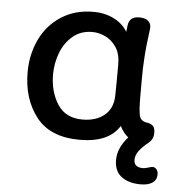

<svg xmlns="http://www.w3.org/2000/svg" viewBox="-49 -541 718 752"><g transform="rotate(5 310.0 -165.5)"><path d="M594 119Q594 140 577.5 151.5Q561 163 531 163Q484 163 455.5 141.5Q427 120 427 76Q427 29 467 -16Q449 -29 434 -58Q392 10 278 10Q162 10 107 -60.5Q52 -131 52 -236Q52 -306 80 -365Q108 -424 162 -459Q216 -494 288 -494Q334 -494 369.5 -476Q405 -458 423 -427L426 -452Q430 -488 469 -488Q495 -488 506 -476.5Q517 -465 515 -448Q505 -373 503 -335Q500 -299 500 -241V-175Q500 -123 505.5 -103Q511 -83 535 -80Q550 -78 558.5 -70Q567 -62 567 -43Q567 -28 561 -17Q556 -9 549 -3Q523 18 511 35Q499 52 499 69Q499 99 535 99Q542 99 555 95Q568 91 572 91Q581 91 587.5 98.5Q594 106 594 119ZM403 -298Q403 -339 385.5 -365Q368 -391 342.5 -403Q317 -415 291 -415Q246 -415 214.5 -388.5Q183 -362 167.5 -321Q152 -280 152 -236Q152 -169 183.5 -119.5Q215 -70 282 -70Q335 -70 368 -97Q401 -124 402 -175Q403 -220 403 -298Z"/></g></svg>

Font: Mali Medium
Style: Regular
Weight: 500
Version: Version 1.000; ttfautohint (v1.6)